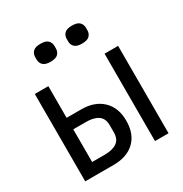

<svg xmlns="http://www.w3.org/2000/svg" viewBox="-168 -853 936 982"><g transform="rotate(-30 300.0 -362.0)"><path d="M54 -516H134V-329H221Q299 -329 345 -285Q391 -241 391 -164Q391 -86 346 -43Q301 0 222 0H54ZM210 -68Q255 -68 280.5 -86Q306 -104 306 -144V-186Q306 -226 280.5 -243.5Q255 -261 210 -261H134V-68ZM466 -516H546V0H466ZM207 -618Q176 -618 163 -631Q150 -644 150 -664V-678Q150 -698 163 -711Q176 -724 207 -724Q238 -724 251 -711Q264 -698 264 -678V-664Q264 -644 251 -631Q238 -618 207 -618ZM393 -618Q362 -618 349 -631Q336 -644 336 -664V-678Q336 -698 349 -711Q362 -724 393 -724Q424 -724 437 -711Q450 -698 450 -678V-664Q450 -644 437 -631Q424 -618 393 -618Z"/></g></svg>

Font: IBM Plex Mono
Style: Regular
Weight: 400
Monospace: yes
Designer: Mike Abbink, Paul van der Laan, Pieter van Rosmalen
Foundry: Bold Monday
Version: Version 2.3